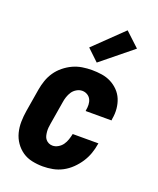

<svg xmlns="http://www.w3.org/2000/svg" viewBox="-144 -863 789 958"><g transform="rotate(20 250.0 -383.5)"><path d="M200 8Q171 8 142.5 2Q114 -4 91.5 -19.5Q69 -35 53 -58Q37 -81 30 -108.5Q23 -136 23.5 -165.5Q24 -195 29 -225L49 -345Q53 -369 61.5 -394Q70 -419 85 -441Q100 -463 121.5 -480.5Q143 -498 167 -509Q191 -520 216.5 -524Q242 -528 267 -528Q294 -528 320 -524Q346 -520 368.5 -508.5Q391 -497 408.5 -479Q426 -461 435.5 -438Q445 -415 447.5 -388.5Q450 -362 445 -335L444 -325H307V-329Q310 -344 309.5 -359Q309 -374 303 -386.5Q297 -399 284.5 -406.5Q272 -414 257 -414Q242 -414 227.5 -405.5Q213 -397 204.5 -384Q196 -371 191 -356Q186 -341 184 -326L164 -206Q162 -195 161 -184Q160 -173 161 -162Q162 -151 164.5 -141Q167 -131 173.5 -123Q180 -115 189.5 -110.5Q199 -106 210 -106Q225 -106 239.5 -114.5Q254 -123 263 -136Q272 -149 277 -164Q282 -179 285 -193V-195H422L421 -191Q417 -165 408 -139.5Q399 -114 384 -91Q369 -68 348.5 -48Q328 -28 303.5 -15Q279 -2 252.5 3Q226 8 200 8ZM276 -571 215 -629 366 -775 441 -705Z"/></g></svg>

Font: Iosevka Heavy Oblique
Style: Regular
Weight: 900
Italic angle: -9°
Monospace: yes
Designer: Belleve Invis
Foundry: Belleve Invis
Version: Version 32.5.0; ttfautohint (v1.8.4)